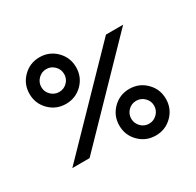

<svg xmlns="http://www.w3.org/2000/svg" viewBox="-114 -692 759 743"><g transform="rotate(-30 266.0 -320.0)"><path d="M347.9 -216.1Q333 -201.2 333 -180.2Q333 -159.2 347.9 -144Q362.8 -128.9 383.8 -128.9Q404.8 -128.9 419.9 -144Q435.1 -159.2 435.1 -180.2Q435.1 -201.2 419.9 -216.1Q404.8 -231 383.8 -231Q362.8 -231 347.9 -216.1ZM310.1 -106.4Q279.8 -136.7 279.8 -180.2Q279.8 -223.6 310.1 -253.9Q340.3 -284.2 383.8 -284.2Q427.2 -284.2 457.5 -253.9Q487.8 -223.6 487.8 -180.2Q487.8 -136.7 457.5 -106.4Q427.2 -76.2 383.8 -76.2Q340.3 -76.2 310.1 -106.4ZM107.9 -496.1Q92.8 -481 92.8 -460Q92.8 -439 107.9 -424.1Q123 -409.2 144 -409.2Q165 -409.2 179.9 -424.1Q194.8 -439 194.8 -460Q194.8 -481 179.9 -496.1Q165 -511.2 144 -511.2Q123 -511.2 107.9 -496.1ZM70.3 -386.2Q40 -416.5 40 -460Q40 -503.4 70.3 -533.7Q100.6 -564 144 -564Q187.5 -564 217.8 -533.7Q248 -503.4 248 -460Q248 -416.5 217.8 -386.2Q187.5 -356 144 -356Q100.6 -356 70.3 -386.2ZM40 -128.9 411.1 -511.2H487.8L117.2 -128.9Z"/></g></svg>

Font: Pfennig
Style: Medium
Weight: 500
Version: Version 20120410 ; ttfautohint (v0.8)